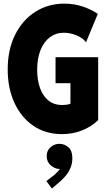

<svg xmlns="http://www.w3.org/2000/svg" viewBox="-20 -748 602 1082"><path d="M329.1 7.8Q236.3 7.8 167.7 -39.3Q99.1 -86.4 61.3 -168.7Q23.4 -251 23.4 -356.4Q23.4 -468.8 65.2 -552.2Q106.9 -635.7 179.2 -681.6Q251.5 -727.5 342.8 -727.5Q395 -727.5 442.6 -712.4Q490.2 -697.3 531.2 -669.9L464.8 -509.8Q448.2 -533.2 412.1 -548.3Q376 -563.5 339.8 -563.5Q295.4 -563.5 261.5 -538.3Q227.5 -513.2 208.5 -466.3Q189.5 -419.4 189.5 -354.5Q189.5 -299.3 204.6 -254.4Q219.7 -209.5 251.2 -182.9Q282.7 -156.2 332 -156.2Q355.5 -156.2 374 -162.4Q392.6 -168.5 404.3 -177.7L377 -132.8V-279.3H293V-425.8H533.2V-71.3Q496.1 -34.7 443.4 -13.4Q390.6 7.8 329.1 7.8ZM272.5 314.5 241.2 272.5 288.1 236.3Q294.9 230.5 305.9 218.5Q316.9 206.5 325.4 193.4Q334 180.2 334 169.9H352.5Q352.5 183.1 343.3 193.6Q334 204.1 313.5 204.1Q290 204.1 266.6 184.3Q243.2 164.6 243.2 131.8Q243.2 100.1 265.1 81.3Q287.1 62.5 313.5 62.5Q343.8 62.5 365.7 82Q387.7 101.6 387.7 142.6Q387.7 176.3 375.5 202.1Q363.3 228 347.7 245.6Q332 263.2 321.3 272.5Z"/></svg>

Font: Reddit Mono Black
Style: Regular
Weight: 900
Monospace: yes
Designer: Stephen Hutchings
Foundry: Reddit
Version: Version 1.014